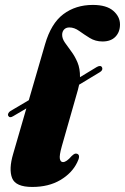

<svg xmlns="http://www.w3.org/2000/svg" viewBox="-20 -747 508 780"><path d="M13.5 -276.5Q11 -281 13.8 -286.8Q16.5 -292.5 22.5 -296L97 -340L163 -567Q187.5 -652 237.5 -689.5Q287.5 -727 357 -727Q412.5 -727 440 -703.2Q467.5 -679.5 467.5 -647.5Q467.5 -617 449 -597.8Q430.5 -578.5 396.5 -578.5Q367.5 -578.5 344.5 -592.8Q321.5 -607 301.8 -621.2Q282 -635.5 262 -635.5Q248 -635.5 240.2 -627Q232.5 -618.5 232.5 -605.5Q232.5 -590 243.8 -573.8Q255 -557.5 269.5 -538.2Q284 -519 294.8 -493.5Q305.5 -468 305 -433.5L373.5 -475Q389 -483.5 394.5 -473.5Q399.5 -462.5 386 -454L301.5 -403Q299.5 -392.5 296.5 -382L231 -152.5Q220.5 -115 223.2 -101.8Q226 -88.5 236 -88.5Q250 -88.5 271 -113Q279.5 -121 284.2 -122.5Q289 -124 294 -122Q308.5 -116 293.5 -87Q272.5 -43.5 225 -15.5Q177.5 12.5 111 12.5Q43.5 12.5 29.2 -23.5Q15 -59.5 33.5 -122L87 -306.5L33.5 -275Q19 -266 13.5 -276.5Z"/></svg>

Font: Fraunces 72pt Black
Style: Italic
Weight: 900
Italic angle: -16°
Version: Version 1.000;[b76b70a41]